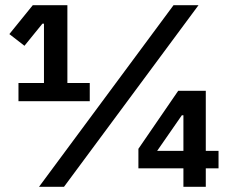

<svg xmlns="http://www.w3.org/2000/svg" viewBox="-20 -718 880 738"><path d="M51 -329V-399H149V-627H143L74 -542L16 -587L106 -698H239V-399H325V-329ZM130 0 647 -698H743L226 0ZM685 0V-71H512V-146L665 -369H771V-138H820V-71H771V0ZM685 -275H679L584 -138H685Z"/></svg>

Font: IBM Plex Sans Arabic SemiBold
Style: Regular
Weight: 600
Designer: Mike Abbink, Paul van der Laan, Pieter van Rosmalen, Wael Morcos, Khajak Apelian
Foundry: Bold Monday
Version: Version 1.1